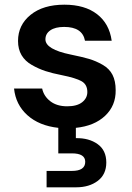

<svg xmlns="http://www.w3.org/2000/svg" viewBox="-20 -536 563 820"><path d="M179 264V194H287Q344 194 344 155Q344 119 287 119H229V10Q147 1 97 -44Q47 -89 40 -158H160Q167 -125 195 -103.5Q223 -82 267 -82Q309 -82 331 -99.5Q353 -117 353 -143Q353 -175 328.5 -189Q304 -203 244 -215Q203 -223 174 -232.5Q145 -242 116 -258.5Q87 -275 72 -300.5Q57 -326 57 -361Q57 -429 110.5 -472.5Q164 -516 255 -516Q342 -516 394.5 -475.5Q447 -435 457 -362H343Q332 -421 254 -421Q216 -421 195 -406.5Q174 -392 174 -368Q174 -325 282 -303Q331 -293 360 -284.5Q389 -276 418 -259.5Q447 -243 460.5 -216.5Q474 -190 474 -151Q475 -85 429 -41.5Q383 2 304 10V54Q360 53 397 79.5Q434 106 434 158Q434 209 397.5 236.5Q361 264 305 264Z"/></svg>

Font: AWOL-DM SemiBold
Style: Regular
Weight: 600
Designer: Colophon Foundry, Jonny Pinhorn, Mikhail Sharanda
Foundry: Colophon Foundry
Version: Version 1.000;Glyphs 3.2.3 (3260)